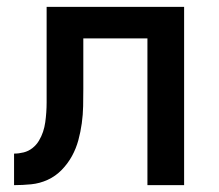

<svg xmlns="http://www.w3.org/2000/svg" viewBox="-20 -540 640 560"><path d="M21 0V-92Q35 -92 49 -95.5Q63 -99 74.5 -108Q86 -117 93.5 -129.5Q101 -142 105.5 -155.5Q110 -169 112 -183.5Q114 -198 115 -212.5Q116 -227 116 -241Q116 -255 116 -270Q116 -273 116 -275.5Q116 -278 116 -281V-520H517V0H410V-428H223V-281Q223 -256 222.5 -230.5Q222 -205 218.5 -180Q215 -155 208.5 -131Q202 -107 190 -85Q178 -63 160 -44.5Q142 -26 119 -15.5Q96 -5 71 -2.5Q46 0 21 0Z"/></svg>

Font: Iosevka Custom SmBdEx
Style: Regular
Weight: 600
Width: 7
Monospace: yes
Designer: Belleve Invis
Foundry: Belleve Invis
Version: Version 11.2.4; ttfautohint (v1.8.4)